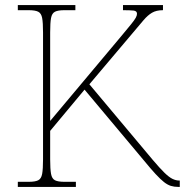

<svg xmlns="http://www.w3.org/2000/svg" viewBox="-20 -734 726 754"><path d="M50 0V-20H93Q118 -20 130 -26Q142 -32 145.5 -51Q149 -70 149 -108V-606Q149 -645 145.5 -663.5Q142 -682 130 -688Q118 -694 93 -694H50V-714H276V-694H233Q208 -694 196 -688Q184 -682 180.5 -663.5Q177 -645 177 -606V-259L457 -593Q482 -623 495 -639Q508 -655 513 -664Q518 -673 518 -680Q518 -691 504.5 -692.5Q491 -694 463 -694V-714H620V-694Q594 -694 577 -684Q560 -674 543.5 -654.5Q527 -635 500 -603L331 -403L580 -106Q608 -73 626 -55.5Q644 -38 657.5 -31.5Q671 -25 684 -25H686V0H680Q664 0 651 -4Q638 -8 624 -19Q610 -30 591 -50.5Q572 -71 545 -104L312 -382L177 -220V-108Q177 -70 180.5 -51Q184 -32 196 -26Q208 -20 233 -20H278V0Z"/></svg>

Font: Noto Rashi Hebrew Thin
Style: Regular
Weight: 250
Version: Version 1.006